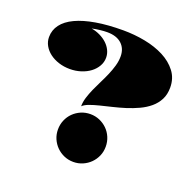

<svg xmlns="http://www.w3.org/2000/svg" viewBox="-128 -842 1008 994"><g transform="rotate(20 376.5 -345.5)"><path d="M315.4 -266.1Q315.4 -290 323.2 -315.2Q331.1 -340.3 342.5 -366.2Q354 -392.1 367.4 -418.7Q380.9 -445.3 392.3 -471.9Q403.8 -498.5 411.6 -525.4Q419.4 -552.2 419.4 -578.6Q419.4 -621.6 391.4 -647.2Q363.3 -672.9 311.5 -672.9Q294.9 -672.9 272.7 -670.4Q250.5 -668 229 -663.1Q254.9 -658.7 277.3 -647.7Q299.8 -636.7 316.2 -621.3Q332.5 -606 341.8 -586.7Q351.1 -567.4 351.1 -546.4Q351.1 -521.5 338.6 -499.8Q326.2 -478 304.9 -461.9Q283.7 -445.8 254.9 -436.5Q226.1 -427.2 193.8 -427.2Q161.1 -427.2 132.3 -436.5Q103.5 -445.8 82.3 -461.9Q61 -478 48.8 -499.8Q36.6 -521.5 36.6 -546.4Q36.6 -585 59.6 -615.5Q82.5 -646 127 -667Q171.4 -688 236.8 -699.2Q302.2 -710.4 386.7 -710.4Q448.2 -710.4 507.3 -699Q566.4 -687.5 612.8 -663.6Q659.2 -639.6 687.5 -602.5Q715.8 -565.4 715.8 -514.6Q715.8 -476.6 701.2 -448.2Q686.5 -419.9 661.9 -399.2Q637.2 -378.4 605.2 -363.5Q573.2 -348.6 538.6 -337.6Q503.9 -326.7 469 -318.4Q434.1 -310.1 403.8 -302.5Q373.5 -294.9 350.3 -286.4Q327.1 -277.8 315.4 -266.1ZM243.7 -112.8Q243.7 -140.1 253.9 -164.3Q264.2 -188.5 282.2 -206.3Q300.3 -224.1 324.2 -234.4Q348.1 -244.6 375.5 -244.6Q402.3 -244.6 426.3 -234.4Q450.2 -224.1 468.3 -206.3Q486.3 -188.5 496.6 -164.3Q506.8 -140.1 506.8 -112.8Q506.8 -85.4 496.6 -61.8Q486.3 -38.1 468.3 -20Q450.2 -2 426.3 8.3Q402.3 18.6 375.5 18.6Q348.1 18.6 324.2 8.3Q300.3 -2 282.2 -20Q264.2 -38.1 253.9 -61.8Q243.7 -85.4 243.7 -112.8Z"/></g></svg>

Font: GravitasOne
Style: Regular
Weight: 400
Designer: Riccardo De Franceschi
Foundry: Sorkin Type Co.
Version: Version 1.001